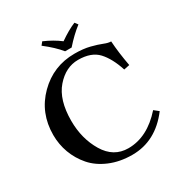

<svg xmlns="http://www.w3.org/2000/svg" viewBox="-188 -951 1042 1100"><g transform="rotate(-30 333.0 -401.0)"><path d="M333 -696.8Q296.9 -741.7 231.9 -792L248 -812Q308.1 -786.1 354 -751Q411.1 -791 460.9 -812L476.1 -792Q426.3 -753.9 376 -696.8ZM371.1 9.8Q289.1 9.8 223.1 -18.1Q157.2 -45.9 116.7 -92.5Q76.2 -139.2 55.2 -196Q34.2 -252.9 34.2 -314.9Q34.2 -460.9 133.1 -559.6Q231.9 -658.2 372.1 -658.2Q430.2 -658.2 473.1 -647.2Q516.1 -636.2 543.5 -625Q570.8 -613.8 589.8 -613.8Q594.7 -536.6 611.8 -444.8L574.2 -437Q546.4 -522.9 502.7 -570.1Q459 -617.2 372.1 -617.2Q290 -617.2 227.1 -544.7Q164.1 -472.2 164.1 -334Q164.1 -215.8 218.5 -125Q272.9 -34.2 370.1 -34.2Q496.1 -34.2 601.1 -152.8L630.9 -128.9Q525.9 9.8 371.1 9.8Z"/></g></svg>

Font: Linux Libertine
Style: Semibold
Weight: 600
Designer: Philipp H. Poll
Foundry: Philipp H. Poll
Version: Version 5.1.2 ; ttfautohint (v0.9)